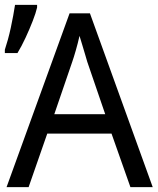

<svg xmlns="http://www.w3.org/2000/svg" viewBox="-27 -772 651 792"><path d="M511 0 433 -221H168L91 0H0L260 -717H344L603 0ZM333 -517Q331 -525 324.5 -546Q318 -567 311.5 -589.5Q305 -612 301 -624Q294 -593 285.5 -563.5Q277 -534 271 -517L197 -301H407ZM-7 -567Q-1 -585 5.5 -608.5Q12 -632 17.5 -657.5Q23 -683 27.5 -707.5Q32 -732 35 -752H126V-741Q121 -719 108 -685.5Q95 -652 78.5 -616.5Q62 -581 45 -553H-7Z"/></svg>

Font: Noto Sans Display
Style: Regular
Weight: 400
Designer: Monotype Design Team
Foundry: Monotype Imaging Inc.
Version: Version 2.003